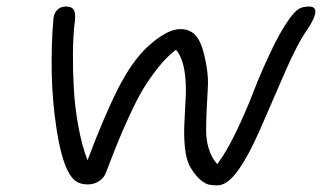

<svg xmlns="http://www.w3.org/2000/svg" viewBox="-20 -663 988 586"><path d="M643.1 -97.2Q627 -97.2 616.2 -99.9Q605.5 -102.5 590.8 -115Q576.2 -127.4 562 -150.9Q548.3 -173.8 544.4 -212.4Q540.5 -251 543 -292Q545.4 -333 547.1 -374Q548.8 -415 542 -452.4Q535.2 -489.7 517.1 -511.2Q489.3 -490.2 462.9 -457Q436.5 -423.8 417.5 -392.3Q398.4 -360.8 375.5 -310.8Q352.5 -260.7 339.4 -228.3Q326.2 -195.8 304.2 -138.2Q298.3 -120.6 282.7 -110.4Q267.1 -100.1 248 -100.1Q227.5 -100.1 213.1 -108.9Q198.7 -117.7 186 -143.1Q165.5 -185.1 152.6 -269.3Q139.6 -353.5 137.9 -440.2Q136.2 -526.9 143.1 -606Q144.5 -621.6 154.3 -632.3Q164.1 -643.1 181.2 -643.1Q202.1 -643.1 207 -628.9Q211.9 -614.7 207 -586.9Q203.1 -548.3 202.6 -498.8Q202.1 -449.2 205.3 -392.3Q208.5 -335.4 219.2 -276.9Q230 -218.3 247.1 -173.8Q296.9 -306.6 339.6 -391.1Q382.3 -475.6 430.2 -520Q488.8 -574.2 530.8 -574.2Q564.5 -574.2 582.8 -547.6Q601.1 -521 610.8 -457Q616.2 -425.3 614.3 -394.3Q612.3 -363.3 610.8 -329.3Q609.4 -295.4 609.1 -266.1Q608.9 -236.8 617.2 -209Q625.5 -181.2 643.1 -162.1Q670.9 -198.7 700.9 -261.2Q731 -323.7 752.9 -381.1Q774.9 -438.5 805.2 -502.7Q835.4 -566.9 862.8 -605Q879.9 -628.9 892.3 -636Q904.8 -643.1 923.8 -643.1Q953.1 -643.1 936.5 -605Q930.2 -591.3 918.9 -574.2Q887.2 -529.3 849.9 -442.9Q812.5 -356.4 774.9 -270.3Q737.3 -184.1 703.1 -138.2Q672.4 -97.2 643.1 -97.2Z"/></svg>

Font: Shantell Sans Irregular Bouncy
Style: Italic
Weight: 300
Italic angle: -11.31°
Designer: Stephen Nixon, Anya Danilova, Shantell Martin
Foundry: Arrow Type
Version: Version 1.006;[9816181b4]